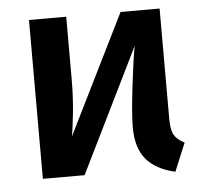

<svg xmlns="http://www.w3.org/2000/svg" viewBox="-44 -575 680 637"><g transform="rotate(-5 296.0 -257.0)"><path d="M554 -79 515 15Q450 0 418.5 -38Q387 -76 387 -144Q387 -188 398 -280.5Q409 -373 417 -413L214 0H75V-529H199V-317Q199 -263 193.5 -209.5Q188 -156 183 -131L380 -529H510V-162Q510 -126 519.5 -108.5Q529 -91 554 -79Z"/></g></svg>

Font: Fira Sans Medium
Style: Regular
Weight: 500
Designer: bBox Type GmbH & Carrois Corporate GbR & Edenspiekermann AG
Foundry: bBox Type GmbH & Carrois Corporate GbR & Edenspiekermann AG
Version: Version 4.301